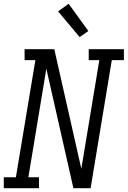

<svg xmlns="http://www.w3.org/2000/svg" viewBox="-33 -995 675 1015"><path d="M-13 0V-58H51L154 -677H97V-735H254L384 -160L397 -103L492 -677H436V-735H622V-677H558L446 0H355L283 -318L212 -632L117 -58H173V0ZM388 -799 274 -935 330 -975 434 -831Z"/></svg>

Font: Iosevka Curly Slab LtEx
Style: Italic
Weight: 300
Width: 7
Italic angle: -9°
Monospace: yes
Designer: Belleve Invis
Foundry: Belleve Invis
Version: Version 11.1.0; ttfautohint (v1.8.3)